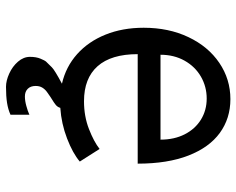

<svg xmlns="http://www.w3.org/2000/svg" viewBox="-94 -506 788 640"><g transform="rotate(90 300.0 -186.0)"><path d="M308.5 -481Q269 -481 235.5 -461.8Q202 -442.5 182.2 -407.2Q162.5 -372 162.5 -327H445.5Q445.5 -372.5 427.8 -407.5Q410 -442.5 378.8 -461.8Q347.5 -481 308.5 -481ZM169.5 108Q169.5 87 175.8 72.5Q182 58 184.8 55Q187.5 52 204.5 35Q214 25.5 259 1.5Q202.5 -11.5 160.5 -49Q118.5 -86.5 95.5 -143.5Q72.5 -200.5 72.5 -271Q72.5 -354.5 103.8 -420.2Q135 -486 189.5 -523Q244 -560 310.5 -560Q374.5 -560 423 -524.8Q471.5 -489.5 498.5 -420Q525.5 -350.5 525.5 -251H160.5Q160.5 -162.5 200.8 -117.2Q241 -72 317.5 -72Q367.5 -72 410 -88.5Q452.5 -105 476.5 -124L518.5 -58Q491 -34.5 441.5 -15.5Q392 3.5 339.5 7Q337 16 329.8 22Q322.5 28 310 35.5L301.5 41Q295 45.5 286.5 51.5Q278 57.5 272.2 66.8Q266.5 76 266.5 89Q266.5 106 276 115.5Q285.5 125 301.5 125Q316 125 333.2 120.2Q350.5 115.5 362.5 110V173Q345 181 322.8 184.5Q300.5 188 269.5 188Q249 188 225.2 177.2Q201.5 166.5 185.5 148Q169.5 129.5 169.5 108Z"/></g></svg>

Font: JuliaMono
Style: Regular
Weight: 400
Monospace: yes
Designer: cormullion
Foundry: corm
Version: Version 0.055; ttfautohint (v1.8.4)